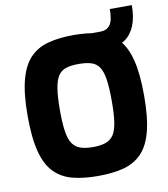

<svg xmlns="http://www.w3.org/2000/svg" viewBox="-92 -929 888 1013"><g transform="rotate(-10 352.0 -422.5)"><path d="M374 -649V-742H496Q529 -742 547 -765.5Q565 -789 565 -851H683Q683 -785 664 -740Q645 -695 610.5 -672Q576 -649 528 -649ZM352 6Q275 6 216.5 -9Q158 -24 118.5 -64Q79 -104 59.5 -178Q40 -252 40 -371Q40 -489 60 -563.5Q80 -638 119 -678Q158 -718 216.5 -733.5Q275 -749 352 -749Q430 -749 488.5 -733.5Q547 -718 586 -678Q625 -638 644.5 -563.5Q664 -489 664 -371Q664 -252 644.5 -178Q625 -104 585.5 -64Q546 -24 488 -9Q430 6 352 6ZM352 -149Q393 -149 420 -158.5Q447 -168 462.5 -191.5Q478 -215 484.5 -258.5Q491 -302 491 -371Q491 -442 484.5 -486Q478 -530 462.5 -553.5Q447 -577 420 -585.5Q393 -594 352 -594Q312 -594 285 -585.5Q258 -577 242.5 -553.5Q227 -530 220 -486Q213 -442 213 -371Q213 -302 219.5 -258.5Q226 -215 241.5 -191.5Q257 -168 284 -158.5Q311 -149 352 -149Z"/></g></svg>

Font: Exo Thin ExtraBold
Style: Regular
Weight: 800
Version: Version 2.000